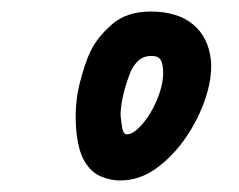

<svg xmlns="http://www.w3.org/2000/svg" viewBox="-20 -797 415 333"><path d="M188 -484Q172 -484 155 -491Q138 -498 126.5 -517.5Q115 -537 112 -574Q109 -617 118.5 -653.5Q128 -690 137 -708Q149 -733 174.5 -755Q200 -777 241 -777Q288 -777 315 -754.5Q342 -732 346 -691Q348 -661 336 -625.5Q324 -590 302 -558Q280 -526 251 -505Q222 -484 188 -484ZM200 -564Q209 -564 220 -574.5Q231 -585 241 -601.5Q251 -618 257 -636.5Q263 -655 263 -670Q263 -685 259 -692.5Q255 -700 243 -700Q232 -700 224 -695Q216 -690 208 -676Q200 -657 195 -637.5Q190 -618 189 -599Q190 -586 192 -575Q194 -564 200 -564Z"/></svg>

Font: Edu NSW ACT Foundation SemiBold
Style: Regular
Weight: 600
Version: Version 1.003